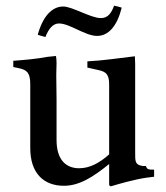

<svg xmlns="http://www.w3.org/2000/svg" viewBox="-20 -645 587 679"><path d="M140.5 -514C151.5 -542 166.5 -562 188.5 -562C227.5 -562 280.5 -518 323.5 -518C364.5 -518 394.5 -554 410.5 -618C401.5 -621 392.5 -623 383.5 -625C373.5 -598 361.5 -581 336.5 -581C301.5 -581 235.5 -622 203.5 -622C164.5 -622 131.5 -588 113.5 -522C123.5 -519 131.5 -516 140.5 -514ZM525 -45C504 -45 500 -46 496 -58H485C457 -62 458 -74 458 -108V-419C458 -428 457 -437 457 -446C404 -440 348 -431 289 -428V-406L329 -397C356 -391 366 -381 366 -346V-99C332 -69 298 -50 260 -50C214 -50 180 -79 180 -150V-292C180 -322 179 -351 179 -380C179 -394 180 -408 180 -422C180 -433 179 -441 178 -447L148 -444C106 -436 65 -433 27 -430V-408L46 -404C75 -398 87 -388 87 -347V-121C87 -34 133 12 206 12C260 12 308 -18 366 -65V8C366 12 372 14 372 14C398 6 461 -12 501 -17L525 -20Z"/></svg>

Font: Sibila
Style: Regular
Weight: 400
Designer: Stefan Peev
Foundry: Context Ltd
Version: Version 1.000